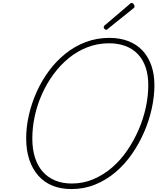

<svg xmlns="http://www.w3.org/2000/svg" viewBox="-20 -1274 1076 1313"><path d="M469 19Q398 19 341 -3.5Q284 -26 243.5 -71Q203 -116 181 -180.5Q159 -245 159 -327Q159 -406 177.5 -487Q196 -568 230.5 -645Q265 -722 314.5 -789Q364 -856 427.5 -907Q491 -958 566.5 -986.5Q642 -1015 728 -1015Q800 -1015 857 -993Q914 -971 953.5 -929.5Q993 -888 1014.5 -827.5Q1036 -767 1036 -692Q1036 -615 1018 -532.5Q1000 -450 965.5 -370.5Q931 -291 882 -220.5Q833 -150 770 -96.5Q707 -43 631 -12Q555 19 469 19ZM471 -19Q549 -19 618.5 -48.5Q688 -78 746.5 -128.5Q805 -179 850.5 -246Q896 -313 928.5 -388Q961 -463 977.5 -541Q994 -619 994 -692Q994 -762 975.5 -815Q957 -868 922 -904.5Q887 -941 837 -959.5Q787 -978 726 -978Q648 -978 578 -951Q508 -924 449.5 -876Q391 -828 345 -765Q299 -702 266.5 -629Q234 -556 217.5 -479Q201 -402 201 -327Q201 -253 219.5 -195.5Q238 -138 273 -99Q308 -60 358 -39.5Q408 -19 471 -19ZM707 -1070Q701 -1070 695 -1076Q689 -1082 689 -1087Q689 -1089 690 -1092Q691 -1095 693 -1098L867 -1246Q870 -1249 873 -1251.5Q876 -1254 879 -1254Q884 -1254 889 -1250.5Q894 -1247 897 -1241.5Q900 -1236 900 -1230Q900 -1228 899.5 -1225.5Q899 -1223 896 -1220L718 -1077Q714 -1074 712 -1072Q710 -1070 707 -1070Z"/></svg>

Font: Playwrite RO Thin
Style: Regular
Weight: 250
Version: Version 1.002